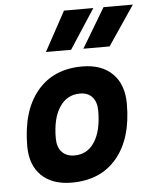

<svg xmlns="http://www.w3.org/2000/svg" viewBox="-56 -841 713 898"><g transform="rotate(-5 301.0 -392.5)"><path d="M245.1 9.8Q153.8 9.8 102.8 -39.8Q51.8 -89.4 51.8 -177.7Q51.8 -342.8 127.9 -435.1Q204.1 -527.3 339.8 -527.3Q431.2 -527.3 482.2 -476.6Q533.2 -425.8 533.2 -335Q533.2 -172.4 457 -81.3Q380.9 9.8 245.1 9.8ZM268.6 -115.7Q329.1 -115.7 363 -168.2Q397 -220.7 397 -314Q397 -355.5 376.5 -378.7Q356 -401.9 318.8 -401.9Q257.3 -401.9 222.7 -349.4Q188 -296.9 188 -203.6Q188 -162.1 209.2 -138.9Q230.5 -115.7 268.6 -115.7ZM353 -609.4 463.9 -794.9H601.6L476.1 -609.4ZM177.2 -609.4 278.3 -794.9H416L295.4 -609.4Z"/></g></svg>

Font: Cascadia Code PL
Style: Bold Italic
Weight: 700
Italic angle: -10°
Monospace: yes
Designer: Aaron Bell
Foundry: Saja Typeworks
Version: Version 2404.023; ttfautohint (v1.8.4)